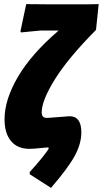

<svg xmlns="http://www.w3.org/2000/svg" viewBox="-20 -721 498 930"><path d="M182 -177Q182 -150 206 -150Q218 -150 263 -154Q308 -158 317 -158Q374 -158 374 -80Q374 -25 342 34Q310 93 227 189L124 123V112Q154 80 185 41.5Q216 3 216 -3Q216 -7 211 -7Q205 -7 173 -3.5Q141 0 123 0Q65 0 33.5 -37.5Q2 -75 2 -144Q2 -238 67 -349Q132 -460 264 -573H175L82 -564L79 -569L107 -701L220 -700H398L458 -701L445 -576Q310 -440 246 -337Q182 -234 182 -177Z"/></svg>

Font: Alegreya Sans SC Black
Style: Italic
Weight: 900
Italic angle: -7°
Designer: Juan Pablo del Peral
Foundry: Huerta Tipografica
Version: Version 2.007